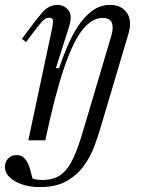

<svg xmlns="http://www.w3.org/2000/svg" viewBox="-53 -570 573 780"><path d="M110 190Q50 190 8.5 166.5Q-33 143 -33 108Q-33 88 -20 74Q-7 60 14 60Q34 60 45 71.5Q56 83 62.5 98.5Q69 114 72 128L79 155Q83 157 94 159Q105 161 121 161Q167 161 196 138.5Q225 116 245.5 71Q266 26 286 -43L399 -424Q409 -457 401.5 -477Q394 -497 363 -497Q321 -497 282.5 -449.5Q244 -402 207 -293Q170 -184 131 0H62L159 -456Q162 -470 162.5 -484Q163 -498 147 -498Q131 -498 116.5 -481Q102 -464 79 -434L53 -399L36 -412L59 -443Q91 -487 118 -518.5Q145 -550 180 -550Q207 -550 224.5 -529Q242 -508 228 -463L174 -293H187Q201 -335 220 -380Q239 -425 264 -463.5Q289 -502 321.5 -526Q354 -550 394 -550Q440 -550 462.5 -518Q485 -486 468 -430L353 -43Q345 -16 330.5 23.5Q316 63 289.5 101Q263 139 219.5 164.5Q176 190 110 190Z"/></svg>

Font: Xanh Mono
Style: Italic
Weight: 400
Italic angle: -12°
Monospace: yes
Designer: Lam Bao, Duy Dao
Foundry: Yellow Type Foundry
Version: Version 3.101; ttfautohint (v1.8.3)